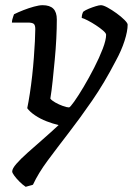

<svg xmlns="http://www.w3.org/2000/svg" viewBox="-20 -520 512 740"><path d="M79 200Q67 192 55 180Q43 168 35 157Q27 146 27 141Q27 130 43 111.5Q59 93 86.5 68.5Q114 44 145 17Q176 -10 206 -38Q184 -43 159.5 -52.5Q135 -62 115 -75.5Q95 -89 85 -103Q90 -127 95 -159.5Q100 -192 104 -228Q108 -264 110.5 -298Q113 -332 114.5 -361Q116 -390 116 -408Q116 -424 109.5 -428.5Q103 -433 88 -433H26Q26 -439 27.5 -445Q29 -451 31 -456.5Q33 -462 34 -465Q50 -473 70.5 -481Q91 -489 111 -494.5Q131 -500 144 -500Q172 -500 185.5 -486.5Q199 -473 199 -445Q199 -411 197 -371Q195 -331 191 -289.5Q187 -248 183 -209Q179 -170 174 -140Q179 -133 193 -125Q207 -117 222.5 -111.5Q238 -106 246 -106Q250 -106 266 -128.5Q282 -151 302.5 -185.5Q323 -220 343 -259Q363 -298 376 -332Q389 -366 389 -386Q389 -392 377.5 -402Q366 -412 350 -422.5Q334 -433 318.5 -441Q303 -449 295 -451Q295 -459 297 -465.5Q299 -472 301 -475Q309 -481 322.5 -486.5Q336 -492 349 -496Q362 -500 369 -500Q378 -500 394.5 -491Q411 -482 429 -469Q447 -456 459.5 -443.5Q472 -431 472 -425Q472 -400 460 -362.5Q448 -325 426 -285Q382 -200 335 -132Q288 -64 244 -7Q200 50 164 98.5Q128 147 107 192Z"/></svg>

Font: Texturina 12pt
Style: Italic
Weight: 400
Italic angle: -11°
Designer: Guillermo Torres Carreño
Foundry: Omnibus-Type
Version: Version 1.002